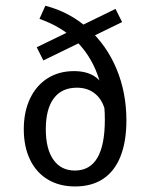

<svg xmlns="http://www.w3.org/2000/svg" viewBox="-20 -651 514 682"><path d="M64.5 -191.9Q64.5 -254 86.7 -300.8Q108.9 -347.6 149.2 -373Q189.5 -398.4 242.7 -398.4Q287.9 -398.4 316.5 -379.4Q345.2 -360.5 354.8 -323.4V-250.8Q346.8 -292.7 320.2 -316.1Q293.5 -339.5 253.2 -339.5Q199.2 -339.5 171 -301.6Q142.7 -263.7 142.7 -191.9Q142.7 -121.8 169.8 -83.5Q196.8 -45.2 246 -45.2Q299.2 -45.2 325.8 -90.3Q352.4 -135.5 352.4 -225.8Q352.4 -315.3 326.2 -386.3Q300 -457.3 248.4 -507.3Q196.8 -557.3 120.2 -583.9L141.1 -630.6Q228.2 -608.1 293.5 -549.2Q358.9 -490.3 394 -406Q429 -321.8 429 -223.4Q429 -148.4 408.1 -95.6Q387.1 -42.7 346.4 -15.7Q305.6 11.3 246.8 11.3Q191.1 11.3 150 -13.3Q108.9 -37.9 86.7 -83.9Q64.5 -129.8 64.5 -191.9ZM110.5 -483.1 253.2 -552.4 283.1 -508.9 133.9 -436.3ZM253.2 -552.4 390.3 -619.4 413.7 -572.6 283.1 -508.9Z"/></svg>

Font: Playfair Micro SmCond SmLight
Style: Regular
Weight: 360
Width: 4
Designer: Claus Eggers Sørensen
Foundry: Claus Eggers Sørensen
Version: Version 2.100;Glyphs 3.2 (3219)